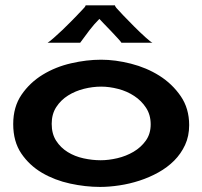

<svg xmlns="http://www.w3.org/2000/svg" viewBox="-20 -698 770 731"><path d="M365.2 -470.7Q418.9 -470.7 478.5 -455.6Q538.1 -440.4 586.9 -409.7Q635.7 -378.9 668 -332Q700.2 -285.2 700.2 -221.7Q700.2 -179.7 684.6 -146Q668.9 -112.3 643.1 -86.4Q617.2 -60.5 583 -41.5Q548.8 -22.5 511.2 -10.3Q473.6 2 434.6 7.8Q395.5 13.7 361.3 13.7Q305.7 13.7 247.1 1Q188.5 -11.7 140.1 -40Q91.8 -68.4 61 -113.8Q30.3 -159.2 30.3 -225.6Q30.3 -291 62 -337.4Q93.8 -383.8 142.6 -413.6Q191.4 -443.4 250.5 -457Q309.6 -470.7 365.2 -470.7ZM176.8 -226.6Q176.8 -188.5 193.8 -162.1Q210.9 -135.7 237.8 -119.1Q264.6 -102.5 297.9 -95.2Q331.1 -87.9 363.3 -87.9Q393.6 -87.9 426.8 -95.7Q460 -103.5 488.3 -120.1Q516.6 -136.7 535.2 -162.6Q553.7 -188.5 553.7 -224.6Q553.7 -260.7 536.1 -287.6Q518.6 -314.5 491.2 -332.5Q463.9 -350.6 430.2 -359.4Q396.5 -368.2 365.2 -368.2Q333 -368.2 299.8 -359.9Q266.6 -351.6 239.3 -334.5Q211.9 -317.4 194.3 -290.5Q176.8 -263.7 176.8 -226.6ZM442.4 -535.2Q440.4 -539.1 428.7 -551.8Q417 -564.5 402.8 -579.6Q388.7 -594.7 375.5 -607.9Q362.3 -621.1 358.4 -626Q337.9 -605.5 320.3 -582.5Q302.7 -559.6 285.2 -535.2H161.1Q168 -539.1 184.1 -553.2Q200.2 -567.4 217.3 -583.5Q234.4 -599.6 249.5 -615.2Q264.6 -630.9 271.5 -637.7Q272.5 -638.7 278.3 -645Q284.2 -651.4 290.5 -657.7Q296.9 -664.1 301.8 -669.9Q306.6 -675.8 305.7 -677.7H418Q417 -675.8 419.9 -672.4Q422.9 -668.9 422.9 -668Q429.7 -660.2 449.2 -639.6Q468.8 -619.1 491.2 -596.7Q513.7 -574.2 533.7 -556.2Q553.7 -538.1 560.5 -535.2Z"/></svg>

Font: Cherry Cream Soda
Style: Regular
Weight: 400
Designer: Font Diner, Inc
Foundry: Font Diner, Inc
Version: Version 1.001